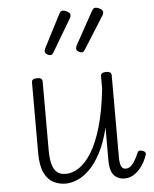

<svg xmlns="http://www.w3.org/2000/svg" viewBox="-58 -885 761 950"><g transform="rotate(-5 323.0 -410.0)"><path d="M230 17Q197 17 169 2.5Q141 -12 124 -47.5Q107 -83 107 -145V-496Q107 -506 113.5 -510.5Q120 -515 133 -515Q147 -515 153.5 -510.5Q160 -506 160 -496V-155Q160 -113 167.5 -85.5Q175 -58 191 -44.5Q207 -31 235 -31Q268 -31 301 -53Q334 -75 363.5 -122.5Q393 -170 415.5 -247Q438 -324 450 -434V-497Q450 -507 456.5 -511.5Q463 -516 477 -516Q490 -516 496.5 -511.5Q503 -507 503 -497V-89Q503 -72 505.5 -59Q508 -46 514 -38.5Q520 -31 532 -31Q545 -31 555 -38.5Q565 -46 575.5 -62Q586 -78 597 -104Q600 -112 606.5 -113.5Q613 -115 623 -111Q633 -108 636 -101.5Q639 -95 636 -89Q624 -55 606 -31.5Q588 -8 567.5 4.5Q547 17 524 17Q505 17 491.5 11Q478 5 468.5 -6.5Q459 -18 454.5 -36Q450 -54 450 -78V-242Q432 -168 405.5 -118Q379 -68 349 -38.5Q319 -9 288 4Q257 17 230 17ZM211 -623Q202 -623 192.5 -629Q183 -635 183 -644Q183 -646 183.5 -648.5Q184 -651 186 -657L272 -824Q275 -830 279 -833.5Q283 -837 290 -837Q296 -837 304.5 -833.5Q313 -830 319.5 -824.5Q326 -819 326 -812Q326 -808 325 -804.5Q324 -801 321 -796L225 -634Q222 -629 218.5 -626Q215 -623 211 -623ZM367 -623Q358 -623 348.5 -629Q339 -635 339 -644Q339 -646 339.5 -648.5Q340 -651 342 -657L434 -824Q438 -830 441.5 -833.5Q445 -837 452 -837Q459 -837 467.5 -833.5Q476 -830 482 -824.5Q488 -819 488 -812Q488 -808 487 -804.5Q486 -801 483 -796L381 -634Q377 -629 374 -626Q371 -623 367 -623Z"/></g></svg>

Font: Playwrite FR Moderne ExtraLight
Style: Regular
Weight: 250
Version: Version 1.002